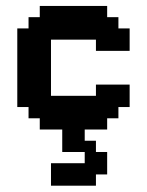

<svg xmlns="http://www.w3.org/2000/svg" viewBox="-20 -427 484 633"><path d="M74.1 -74.1H37V-333.3H74.1V-370.4H111.1V-407.4H333.3V-370.4H370.4V-333.3H407.4V-259.3H296.3V-296.3H148.1V-111.1H296.3V-148.1H407.4V-74.1H370.4V-37H333.3V0H259.3V37H296.3V74.1H333.3V148.1H296.3V185.2H148.1V111.1H259.3V74.1H185.2V0H111.1V-37H74.1Z"/></svg>

Font: Jersey 15
Style: Regular
Weight: 400
Designer: Sarah Cadigan-Fried
Version: Version 1.001; ttfautohint (v1.8.4.7-5d5b)